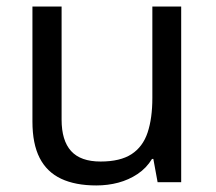

<svg xmlns="http://www.w3.org/2000/svg" viewBox="-20 -556 658 586"><path d="M533 -536V0H461L448 -71H444Q427 -43 400 -25Q373 -7 341 1.5Q309 10 274 10Q210 10 166.5 -10.5Q123 -31 101 -74Q79 -117 79 -185V-536H168V-191Q168 -127 197 -95Q226 -63 287 -63Q347 -63 381.5 -85.5Q416 -108 430.5 -151.5Q445 -195 445 -257V-536Z"/></svg>

Font: lkannada25
Style: Book
Weight: 400
Designer: Jelle Bosma - Monotype Design Team
Foundry: Monotype Imaging Inc.
Version: Version 2.003